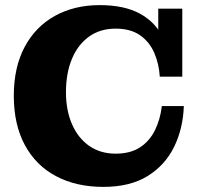

<svg xmlns="http://www.w3.org/2000/svg" viewBox="-20 -716 781 751"><path d="M384 15Q278 15 199 -27Q120 -69 77 -149Q34 -229 34 -341Q34 -453 76.5 -532.5Q119 -612 195 -654Q271 -696 370 -696Q466 -696 527.5 -662.5Q589 -629 619 -566Q649 -503 649 -416H605Q602 -466 583.5 -509Q565 -552 528 -578Q491 -604 432 -604Q372 -604 328.5 -573Q285 -542 261.5 -486Q238 -430 238 -355Q238 -284 262 -229.5Q286 -175 329.5 -145Q373 -115 432 -115Q490 -115 527.5 -139.5Q565 -164 586 -206.5Q607 -249 613 -301H699Q696 -213 661 -141.5Q626 -70 557.5 -27.5Q489 15 384 15ZM649 -416 599 -529V-682H693V-416Z"/></svg>

Font: Montagu Slab
Style: Bold
Weight: 700
Designer: Florian Karsten
Foundry: Florian Karsten
Version: Version 1.000